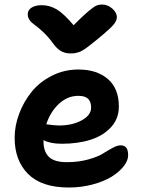

<svg xmlns="http://www.w3.org/2000/svg" viewBox="-20 -855 629 851"><path d="M432.1 -835Q457.5 -835 477.8 -816.9Q498 -798.8 498 -778.8Q498 -763.7 483.2 -745.6Q468.3 -727.5 413.1 -682.1Q407.2 -677.2 395.3 -667.7Q383.3 -658.2 379.2 -655Q375 -651.9 366 -645Q356.9 -638.2 353.3 -636Q349.6 -633.8 342.3 -629.6Q335 -625.5 330.6 -624.3Q326.2 -623 319.3 -621.1Q312.5 -619.1 306.2 -618.7Q299.8 -618.2 292 -618.2Q267.6 -618.2 249 -629.4Q230.5 -640.6 211.9 -667Q192.4 -693.4 170.2 -714.1Q147.9 -734.9 134.5 -743.9Q121.1 -752.9 112.1 -764.9Q103 -776.9 103 -792Q103 -810.1 119.6 -821Q136.2 -832 165 -832Q200.2 -832 231.7 -813.2Q263.2 -794.4 306.2 -743.2Q347.7 -785.2 372.1 -805.4Q396.5 -825.7 407.5 -830.3Q418.5 -835 432.1 -835ZM285.2 -23.9Q164.6 -23.9 104.7 -83.7Q44.9 -143.6 44.9 -244.1Q44.9 -297.9 65.2 -351.6Q85.4 -405.3 120.8 -448.7Q156.2 -492.2 210.4 -519.5Q264.6 -546.9 327.1 -546.9Q409.7 -546.9 458.3 -504.6Q506.8 -462.4 506.8 -382.8Q506.8 -329.1 472.2 -291.3Q437.5 -253.4 381.3 -235.6Q325.2 -217.8 253.9 -217.8Q202.6 -217.8 172.9 -233.9V-227.1Q172.9 -183.1 196.8 -159.7Q220.7 -136.2 275.9 -136.2Q327.1 -136.2 369.9 -147.9Q412.6 -159.7 434.8 -173.6Q457 -187.5 478.5 -199.2Q500 -210.9 514.2 -210.9Q531.7 -210.9 539.8 -200.2Q547.9 -189.5 547.9 -167Q547.9 -142.6 527.6 -117.2Q507.3 -91.8 473.4 -71Q439.5 -50.3 389.4 -37.1Q339.4 -23.9 285.2 -23.9ZM327.1 -430.2Q279.3 -430.2 241.2 -394.8Q203.1 -359.4 185.1 -304.2Q221.2 -298.8 241.2 -298.8Q300.3 -298.8 342 -321.5Q383.8 -344.2 383.8 -377.9Q383.8 -404.3 370.4 -417.2Q356.9 -430.2 327.1 -430.2Z"/></svg>

Font: Shantell Sans Bouncy
Style: Regular
Weight: 600
Designer: Stephen Nixon, Anya Danilova, Shantell Martin
Foundry: Arrow Type
Version: Version 1.006;[9816181b4]